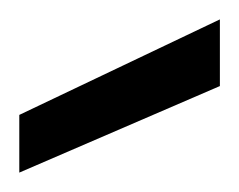

<svg xmlns="http://www.w3.org/2000/svg" viewBox="-20 -749 248 199"><path d="M0 -629.9 207.9 -728.9V-659.8L0 -570.1Z"/></svg>

Font: AF Albert Sans Medium
Style: Regular
Weight: 500
Designer: Andreas Rasmussen
Foundry: a.Foundry
Version: Version 1.300;Glyphs 3.2 (3231)